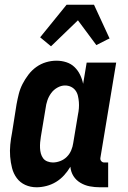

<svg xmlns="http://www.w3.org/2000/svg" viewBox="-20 -785 540 813"><path d="M135 8Q109 8 87 -2Q65 -12 51 -31Q37 -50 31 -73.5Q25 -97 23 -122Q21 -147 23.5 -172.5Q26 -198 31 -223L50 -343Q54 -365 59.5 -387Q65 -409 75.5 -429.5Q86 -450 100.5 -469Q115 -488 134 -501.5Q153 -515 175 -521.5Q197 -528 219 -528Q241 -528 261 -521.5Q281 -515 295.5 -501Q310 -487 319 -468.5Q328 -450 332 -430L347 -520H472L405 -116Q404 -108 409 -102.5Q414 -97 421 -97H438V8H403Q381 8 360 4Q339 0 320.5 -11Q302 -22 291 -39.5Q280 -57 278 -79Q267 -60 251.5 -43Q236 -26 217 -14.5Q198 -3 176.5 2.5Q155 8 135 8ZM204 -97Q219 -97 235 -103Q251 -109 263 -121Q275 -133 281.5 -148.5Q288 -164 290 -179L310 -299Q313 -313 314 -326.5Q315 -340 314 -353Q313 -366 310 -379Q307 -392 299.5 -402Q292 -412 280.5 -417.5Q269 -423 255 -423Q239 -423 223 -414Q207 -405 196.5 -390.5Q186 -376 180.5 -359.5Q175 -343 173 -326L153 -206Q151 -194 150 -182Q149 -170 149.5 -158Q150 -146 153 -135Q156 -124 162.5 -115Q169 -106 180.5 -101.5Q192 -97 204 -97ZM196 -589 150 -627 262 -765H378L444 -622L435 -618L388 -594L310 -699Z"/></svg>

Font: Iosevka Curly Extrabold
Style: Italic
Weight: 800
Italic angle: -9°
Monospace: yes
Designer: Belleve Invis
Foundry: Belleve Invis
Version: Version 22.1.2; ttfautohint (v1.8.4)